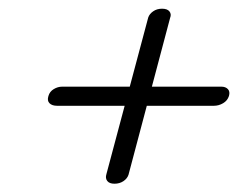

<svg xmlns="http://www.w3.org/2000/svg" viewBox="-20 -568 590 452"><path d="M249.5 -135.5Q237.5 -135.5 232.5 -142Q227.5 -148.5 230.5 -158L329 -527Q332 -535.5 340.8 -541.5Q349.5 -547.5 361.5 -547.5Q374 -547.5 379 -541Q384 -534.5 380.5 -526L282.5 -156.5Q279.5 -147.5 270.5 -141.5Q261.5 -135.5 249.5 -135.5ZM94 -342Q97 -352.5 106.5 -358.2Q116 -364 126.5 -364H501Q511 -364 516.5 -358.2Q522 -352.5 519 -342Q515.5 -331 505.2 -325Q495 -319 484 -319H114Q102.5 -319 96.5 -325Q90.5 -331 94 -342Z"/></svg>

Font: Fraunces
Style: Italic
Weight: 400
Italic angle: -16°
Version: Version 1.000;[b76b70a41]